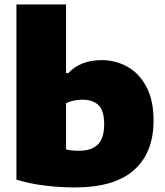

<svg xmlns="http://www.w3.org/2000/svg" viewBox="-20 -828 737 859"><path d="M313 10.5Q248.5 10.5 180.2 2.2Q112 -6 53.5 -24.5V-808H275.5V-501H285.5Q340 -559 435 -559Q497 -559 550 -529.5Q603 -500 635 -439.8Q667 -379.5 667 -288.5Q667 -144.5 579 -66.8Q491 11 313 10.5ZM332.5 -153.5Q390 -153.5 418 -181.5Q446 -209.5 446 -272Q446 -334 420.2 -358Q394.5 -382 349.5 -382Q330.5 -382 311.2 -378.2Q292 -374.5 275.5 -366.5V-159.5Q287 -156.5 301.8 -155Q316.5 -153.5 332.5 -153.5Z"/></svg>

Font: Encode Sans SmExp Black
Style: Regular
Weight: 900
Width: 6
Designer: Multiple Designers
Foundry: Impallari Type
Version: Version 3.002; ttfautohint (v1.8.3) -l 8 -r 50 -G 200 -x 14 